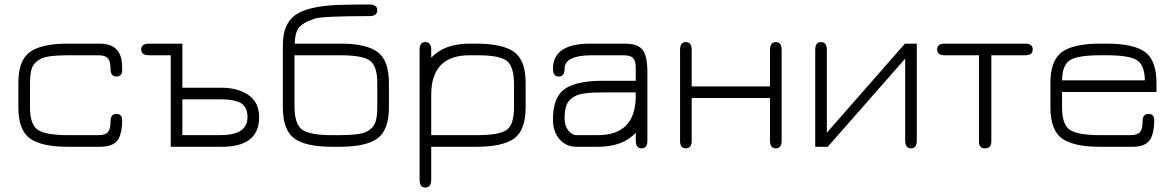

<svg xmlns="http://www.w3.org/2000/svg" viewBox="-20 -656 5244 858"><path d="M426 0H285Q165 0 113.5 -37.5Q62 -75 62 -176V-285Q62 -386 113.5 -423.5Q165 -461 285 -461H426Q509 -461 523 -389Q526 -373 526 -343Q526 -314 500 -314Q474 -314 474 -348Q474 -382 462 -395.5Q450 -409 419 -409H285Q191 -409 162 -393Q133 -378 123.5 -354Q114 -330 114 -284V-177Q114 -98 150 -75Q186 -52 285 -52H419Q451 -52 462.5 -66Q474 -80 474 -114Q474 -147 500 -147Q526 -147 526 -118Q526 -66 510 -36Q490 0 426 0Z M1138 -132Q1138 0 971 0H743V-409H647Q611 -409 611 -435Q611 -461 647 -461H795V-264H969Q1042 -264 1090 -231.5Q1138 -199 1138 -132ZM795 -52H964Q1086 -52 1086 -132Q1086 -159 1075.5 -176.5Q1065 -194 1044.5 -201Q1024 -208 1007 -210Q990 -212 964 -212H795Z M1297 -461H1502Q1617 -461 1667.5 -423.5Q1718 -386 1718 -285V-176Q1718 -75 1667 -37.5Q1616 0 1496 0H1466Q1346 0 1295 -37.5Q1244 -75 1244 -177V-455Q1244 -548 1298.5 -588Q1353 -628 1489 -634Q1559 -636 1630 -636Q1666 -636 1666 -610Q1666 -584 1630 -584Q1415 -584 1384 -572Q1360 -563 1351 -559Q1342 -555 1326.5 -543Q1311 -531 1304.5 -511Q1298 -491 1297 -461ZM1502 -409H1296V-177Q1297 -98 1332.5 -75Q1368 -52 1466 -52H1496Q1590 -52 1619 -68Q1647 -83 1656.5 -107Q1666 -131 1666 -177V-284Q1666 -362 1632.5 -385.5Q1599 -409 1502 -409Z M2329 -285V-176Q2329 -75 2278 -37.5Q2227 0 2108 0H1907V147Q1907 182 1881 182Q1855 182 1855 147V-434Q1855 -468 1881 -468Q1907 -468 1907 -433V-398Q1966 -461 2078 -461H2107Q2227 -461 2278 -423.5Q2329 -386 2329 -285ZM2277 -177V-284Q2276 -363 2242 -386Q2208 -409 2116 -409H2078Q1907 -409 1907 -232V-52H2108Q2210 -52 2243.5 -75Q2277 -98 2277 -177Z M2451 -349Q2451 -461 2618 -461H2773Q2830 -461 2851.5 -433.5Q2873 -406 2873 -335V-27Q2873 7 2847 7Q2821 7 2821 -28V-63Q2764 0 2651 0H2558Q2510 0 2480.5 -33.5Q2451 -67 2451 -123Q2451 -221 2503 -258Q2555 -295 2674 -295H2821V-352Q2821 -383 2809.5 -396Q2798 -409 2766 -409H2625Q2503 -409 2503 -349Q2503 -314 2477 -314Q2451 -314 2451 -349ZM2558 -52H2651Q2821 -52 2821 -228V-243H2674Q2580 -243 2551 -227Q2522 -212 2512.5 -189Q2503 -166 2503 -127Q2503 -94 2519.5 -73Q2536 -52 2558 -52Z M3071 -218V-27Q3071 7 3045 7Q3019 7 3019 -27V-433Q3019 -468 3045 -468Q3071 -468 3071 -433V-270H3421V-433Q3421 -468 3447 -468Q3473 -468 3473 -433V-27Q3473 7 3447 7Q3421 7 3421 -27V-218Z M4024 -461H4077V-28Q4077 7 4051 7Q4025 7 4025 -29V-394L3679 0H3623V-433Q3623 -468 3649 -468Q3675 -468 3675 -432V-63Z M4201 -461H4562Q4595 -461 4595 -435Q4595 -409 4562 -409H4410V-24Q4410 7 4382 7Q4355 7 4355 -22V-409H4201Q4168 -409 4168 -435Q4168 -461 4201 -461Z M5148 -285V-245H4726V-177Q4726 -98 4762 -75Q4798 -52 4897 -52H5031Q5063 -52 5074.5 -66Q5086 -80 5086 -114Q5086 -147 5112 -147Q5138 -147 5138 -118Q5138 -66 5122 -36Q5102 0 5041 0H4897Q4777 0 4725.5 -37.5Q4674 -75 4674 -176V-285Q4674 -386 4725.5 -423.5Q4777 -461 4897 -461H4926Q5046 -461 5097 -423.5Q5148 -386 5148 -285ZM4926 -409H4897Q4797 -409 4762 -387.5Q4727 -366 4726 -297H5096Q5095 -366 5060 -387.5Q5025 -409 4926 -409Z"/></svg>

Font: Jura
Style: Regular
Weight: 400
Designer: Daniel Johnson, Alexei Vanyashin
Foundry: Daniel Johnson
Version: Version 5.103